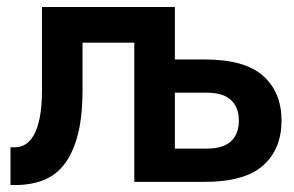

<svg xmlns="http://www.w3.org/2000/svg" viewBox="-20 -520 840 549"><path d="M10 -99H25Q38 -99 51.5 -106.5Q65 -114 76 -132.5Q87 -151 93.5 -183Q100 -215 100 -264V-500H480V-350H565Q680 -350 732.5 -303Q785 -256 785 -175Q785 -94 732.5 -47Q680 0 565 0H364V-398H216V-264Q216 -187 202.5 -135Q189 -83 164.5 -51Q140 -19 104.5 -5Q69 9 25 9H10ZM480 -255V-95H570Q618 -95 640.5 -116Q663 -137 663 -175Q663 -213 640.5 -234Q618 -255 570 -255Z"/></svg>

Font: PT Root UI Web Bold
Style: Regular
Weight: 700
Designer: Vitaly Kuzmin
Foundry: ParaType Ltd.
Version: Version 1.000W